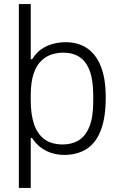

<svg xmlns="http://www.w3.org/2000/svg" viewBox="-20 -744 576 937"><path d="M72 173V-724H130V-455H137Q156 -486 182 -504Q208 -522 238.5 -530Q269 -538 300 -538Q361 -538 404.5 -509Q448 -480 472 -420.5Q496 -361 496 -269Q496 -170 472 -108Q448 -46 402.5 -17Q357 12 293 12Q261 12 232.5 3Q204 -6 179.5 -24Q155 -42 136 -71H130V173ZM287 -39Q330 -39 363 -58.5Q396 -78 415.5 -124Q435 -170 435 -249V-277Q435 -352 418 -398Q401 -444 368.5 -465.5Q336 -487 288 -487Q262 -487 234.5 -479Q207 -471 183 -449Q159 -427 144.5 -385.5Q130 -344 130 -277V-254Q130 -185 146.5 -137Q163 -89 197.5 -64Q232 -39 287 -39Z"/></svg>

Font: Archivo SemiBold ExtraLight
Style: Regular
Weight: 250
Version: Version 2.001